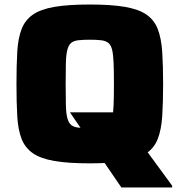

<svg xmlns="http://www.w3.org/2000/svg" viewBox="-20 -716 796 851"><path d="M518 115 290 -218H505L743 107V115ZM378 8Q282 8 221 -2.5Q160 -13 125.5 -37Q91 -61 75.5 -101Q60 -141 56.5 -201Q53 -261 53 -344Q53 -426 56.5 -486Q60 -546 75.5 -586.5Q91 -627 125.5 -651Q160 -675 221 -685.5Q282 -696 378 -696Q473 -696 534 -685.5Q595 -675 629.5 -651Q664 -627 679.5 -586.5Q695 -546 699 -486Q703 -426 703 -344Q703 -261 699 -201Q695 -141 679.5 -101Q664 -61 629.5 -37Q595 -13 534 -2.5Q473 8 378 8ZM378 -148Q409 -148 429 -150.5Q449 -153 460.5 -162.5Q472 -172 477 -192.5Q482 -213 483.5 -250Q485 -287 485 -344Q485 -401 483.5 -437.5Q482 -474 477 -495Q472 -516 460.5 -525.5Q449 -535 429 -537.5Q409 -540 378 -540Q347 -540 326.5 -537.5Q306 -535 295 -525.5Q284 -516 278.5 -495Q273 -474 272 -437.5Q271 -401 271 -344Q271 -287 272 -250Q273 -213 278.5 -192.5Q284 -172 295 -162.5Q306 -153 326.5 -150.5Q347 -148 378 -148Z"/></svg>

Font: Saira SemiExpanded ExtraBold
Style: Regular
Weight: 800
Width: 6
Designer: Hector Gatti with collaboration of the Omnibus-Type team
Foundry: Omnibus-Type
Version: Version 1.101